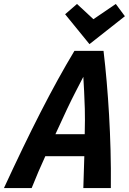

<svg xmlns="http://www.w3.org/2000/svg" viewBox="-69 -950 651 970"><path d="M-49 0Q-1 -104 45 -199.5Q91 -295 135.5 -382Q180 -469 223 -547Q266 -625 307 -693H454Q463 -618 470 -537Q477 -456 482 -370Q487 -284 489.5 -191.5Q492 -99 491 0H352Q353 -41 354.5 -81Q356 -121 357 -161H160Q143 -124 125.5 -83.5Q108 -43 91 0ZM211 -272H359Q361 -349 359.5 -400Q358 -451 356 -488.5Q354 -526 352 -562Q333 -525 313.5 -487.5Q294 -450 270 -399.5Q246 -349 211 -272ZM383 -727 260 -878 320 -930 403 -853 516 -930 562 -868Z"/></svg>

Font: Ubuntu Sans Mono
Style: Italic
Weight: 400
Italic angle: -13.5°
Monospace: yes
Designer: Dalton Maag Ltd
Foundry: Dalton Maag Ltd
Version: Version 1.006